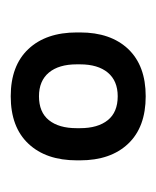

<svg xmlns="http://www.w3.org/2000/svg" viewBox="14 -706 298 367"><g transform="rotate(90 163.5 -522.0)"><path d="M163.5 -393Q105 -393 73.2 -426.8Q41.5 -460.5 41.5 -519.5V-525.5Q41.5 -584 73.2 -617.5Q105 -651 163.5 -651Q222.5 -651 254.2 -617.5Q286 -584 286 -525.5V-519.5Q286 -460.5 254.2 -426.8Q222.5 -393 163.5 -393ZM163.5 -447Q194 -447 209.2 -466Q224.5 -485 224.5 -519V-525.5Q224.5 -559.5 209.2 -578.5Q194 -597.5 163.5 -597.5Q134 -597.5 118.2 -578.5Q102.5 -559.5 102.5 -525.5V-519Q102.5 -485 118.2 -466Q134 -447 163.5 -447Z"/></g></svg>

Font: Anek Odia
Style: Regular
Weight: 400
Designer: Yesha Goshar & Mahesh Sahu (Odia), Yesha Goshar (Latin)
Foundry: Ek Type
Version: Version 1.003